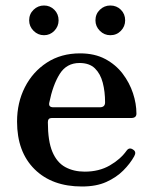

<svg xmlns="http://www.w3.org/2000/svg" viewBox="-20 -666 555 698"><path d="M278 12Q169 12 105.5 -51Q42 -114 42 -224Q42 -293 70.5 -349Q99 -405 150.5 -438.5Q202 -472 271 -472Q324 -472 362.5 -451.5Q401 -431 426 -398Q451 -365 463.5 -327Q476 -289 476 -253Q476 -237 457 -237H168Q154 -237 154 -222Q154 -153 170.5 -114Q187 -75 217.5 -58.5Q248 -42 288 -42Q340 -42 379 -64.5Q418 -87 440 -118Q450 -132 464 -122Q477 -114 468 -98Q453 -71 428 -46Q403 -21 366.5 -4.5Q330 12 278 12ZM174 -276H343Q362 -276 362 -294Q362 -333 353.5 -365.5Q345 -398 325 -417.5Q305 -437 269 -437Q222 -437 197 -397Q172 -357 159 -292Q156 -276 174 -276ZM381 -538Q359 -538 343 -554Q327 -570 327 -592Q327 -615 343 -630.5Q359 -646 381 -646Q404 -646 419.5 -630.5Q435 -615 435 -592Q435 -570 419.5 -554Q404 -538 381 -538ZM140 -538Q118 -538 102 -554Q86 -570 86 -592Q86 -615 102 -630.5Q118 -646 140 -646Q162 -646 177.5 -630.5Q193 -615 193 -592Q193 -570 177.5 -554Q162 -538 140 -538Z"/></svg>

Font: Zen Old Mincho
Style: Bold
Weight: 700
Designer: Yoshimichi Ohira
Foundry: Positype
Version: Version 1.500